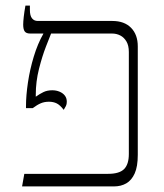

<svg xmlns="http://www.w3.org/2000/svg" viewBox="-20 -667 588 687"><path d="M59 0 67 -45H367Q407 -45 424 -62Q441 -79 441 -116V-481Q441 -504 432.5 -518.5Q424 -533 410.5 -540Q397 -547 381 -547H88Q74 -547 68.5 -554.5Q63 -562 63 -579Q63 -589 65 -607Q67 -625 71 -647H87V-631Q87 -611 94.5 -601.5Q102 -592 115 -592H382Q425 -592 449 -567.5Q473 -543 473 -501V-113Q473 -71 462 -46.5Q451 -22 432 -11Q413 0 388 0ZM208 -274Q195 -291 183 -297Q171 -303 155 -303Q139 -303 126 -297.5Q113 -292 97 -280H73V-287Q73 -325 80 -372Q87 -419 101 -465Q115 -511 135 -546V-557H164V-550Q158 -535 144.5 -500.5Q131 -466 119.5 -420.5Q108 -375 108 -328V-321Q122 -331 135.5 -337.5Q149 -344 167 -344Q181 -344 193 -339Q205 -334 212 -325Q219 -316 219 -303Q219 -294 216 -288Q213 -282 208 -274Z"/></svg>

Font: Noto Serif Hebrew ExtraLight
Style: Regular
Weight: 250
Version: Version 2.003